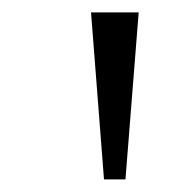

<svg xmlns="http://www.w3.org/2000/svg" viewBox="-20 -747 298 305"><path d="M145.2 -462 124.6 -727.3H200.3L179.3 -462Z"/></svg>

Font: Inter P Light
Style: Regular
Weight: 300
Designer: Rasmus Andersson
Foundry: rsms
Version: Version 3.018;git-588b23468